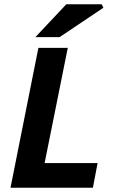

<svg xmlns="http://www.w3.org/2000/svg" viewBox="-20 -875 540 895"><path d="M29 0 159 -652H296L188 -115H435L413 0ZM145 -702 289 -855H454L462 -839L258 -702Z"/></svg>

Font: Source Sans 3 ExtraLight
Style: Bold Italic
Weight: 700
Italic angle: -11°
Version: Version 3.052;hotconv 1.1.0;makeotfexe 2.6.0